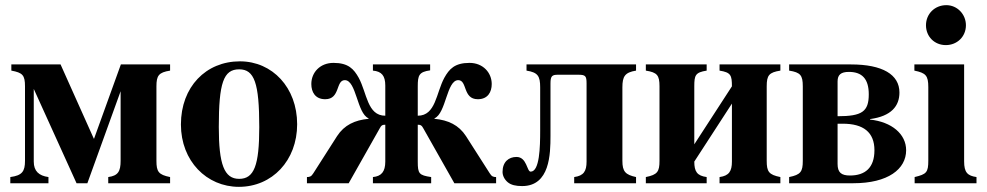

<svg xmlns="http://www.w3.org/2000/svg" viewBox="-20 -711 3831 745"><path d="M400 0H640V-24C595 -33 587 -45 587 -87V-376C587 -418 596 -430 640 -437V-461H449L345 -173H344L215 -461H24V-437C68 -429 77 -419 77 -376V-87C77 -46 66 -30 20 -24V0H168V-24C131 -29 111 -47 111 -84V-366L277 0H319L448 -357V-87C448 -46 438 -29 400 -24Z M911 -473C779 -473 682 -374 682 -228C682 -86 782 14 907 14C1036 14 1133 -88 1133 -229C1133 -371 1037 -473 911 -473ZM908 -442C967 -442 986 -389 986 -218C986 -69 966 -17 908 -17C850 -17 829 -73 829 -218C829 -389 847 -442 908 -442Z M1475 -262C1405 -262 1404 -350 1372 -409C1353 -443 1332 -467 1274 -467C1222 -467 1188 -430 1188 -385C1188 -354 1203 -326 1242 -326C1301 -326 1282 -400 1318 -400C1363 -400 1365 -271 1410 -252V-250C1357 -245 1316 -226 1288 -183L1196 -39C1188 -26 1182 -24 1171 -24V0H1333L1454 -214C1460 -225 1463 -227 1475 -227V-84C1475 -45 1460 -27 1427 -24V0H1653V-24C1606 -31 1601 -37 1601 -84V-227C1612 -227 1616 -225 1622 -214L1743 0H1905V-24C1894 -24 1888 -26 1880 -39L1788 -183C1760 -226 1719 -245 1666 -250V-252C1711 -271 1713 -400 1758 -400C1794 -400 1775 -326 1834 -326C1873 -326 1888 -354 1888 -385C1888 -429 1854 -467 1802 -467C1744 -467 1723 -443 1704 -409C1672 -350 1671 -262 1601 -262V-376C1601 -419 1606 -432 1649 -438V-461H1427V-437C1461 -434 1475 -417 1475 -379Z M2023 -461V-437C2067 -430 2076 -416 2076 -372V-204C2076 -141 2074 -45 2039 -45C2024 -45 2025 -102 1984 -102C1954 -102 1930 -83 1930 -44C1930 -30 1937 -15 1950 -4C1963 7 1982 11 2006 11C2114 11 2116 -114 2116 -184V-387C2116 -416 2122 -421 2145 -421H2224C2252 -421 2256 -416 2256 -387V-84C2256 -47 2245 -29 2208 -24V0H2448V-24C2407 -33 2395 -45 2395 -87V-372C2395 -415 2405 -430 2448 -437V-461Z M2820 -84C2820 -47 2809 -29 2772 -24V0H3008V-24C2963 -33 2955 -45 2955 -87V-376C2955 -419 2964 -430 3008 -437V-461H2772V-437C2816 -430 2820 -419 2820 -376L2674 -151V-376C2674 -419 2678 -430 2722 -437V-461H2486V-437C2530 -430 2539 -419 2539 -376V-87C2539 -45 2531 -33 2486 -24V0H2722V-24C2685 -29 2674 -45 2674 -84L2820 -309Z M3042 -461V-437C3086 -430 3095 -419 3095 -376V-87C3095 -45 3087 -33 3042 -24V0H3291C3426 0 3496 -55 3496 -128C3496 -191 3440 -238 3356 -247V-249C3439 -260 3470 -300 3470 -352C3470 -422 3404 -461 3282 -461ZM3230 -231H3250C3330 -231 3373 -198 3373 -128C3373 -60 3337 -30 3278 -30C3244 -30 3230 -42 3230 -75ZM3230 -395C3230 -421 3243 -432 3274 -432C3325 -432 3351 -405 3351 -345C3351 -278 3325 -260 3230 -260Z M3721 -461H3528V-437C3572 -428 3582 -418 3582 -373V-88C3582 -42 3575 -35 3529 -24V0H3769V-24C3734 -29 3721 -42 3721 -85ZM3652 -691C3607 -691 3573 -657 3573 -613C3573 -569 3606 -536 3650 -536C3694 -536 3728 -569 3728 -613C3728 -656 3694 -691 3652 -691Z"/></svg>

Font: XITS
Style: Bold
Weight: 700
Designer: MicroPress Inc., with final additions and corrections provided by Coen Hoffman, Elsevier (retired)
Version: Version 1.107